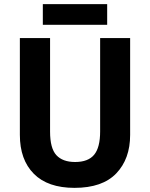

<svg xmlns="http://www.w3.org/2000/svg" viewBox="-20 -898 725 928"><path d="M609 -246Q609 -130 542 -60Q475 10 340 10Q211 10 143.5 -58Q76 -126 76 -246V-714H222V-262Q222 -181 252.5 -148Q283 -115 343 -115Q406 -115 435 -150Q464 -185 464 -263V-714H609ZM498 -878V-778H187V-878Z"/></svg>

Font: Noto Sans Armenian SemiCondensed
Style: Bold
Weight: 700
Width: 4
Designer: Monotype Design Team
Foundry: Monotype Imaging Inc.
Version: Version 2.008; ttfautohint (v1.8.4.7-5d5b)